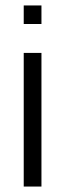

<svg xmlns="http://www.w3.org/2000/svg" viewBox="-20 -684 239 704"><path d="M132 0H67V-490H132ZM132 -596H67V-664H132Z"/></svg>

Font: Gemunu Libre ExtraLight Light
Style: Regular
Weight: 300
Version: Version 1.100